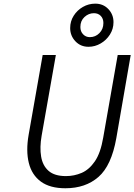

<svg xmlns="http://www.w3.org/2000/svg" viewBox="-20 -994 718 1026"><path d="M329.5 12Q247 12 198.5 -23.5Q150 -59 134 -123.2Q118 -187.5 133 -273.5L208 -700H278.5L202.5 -269Q191.5 -206 199.8 -157.2Q208 -108.5 239.8 -80.8Q271.5 -53 332.5 -53Q376.5 -53 416.5 -70.2Q456.5 -87.5 487 -132Q517.5 -176.5 531.5 -258.5L609 -700H678.5L601.5 -255.5Q575.5 -109 506.2 -48.5Q437 12 329.5 12ZM453 -744Q410.5 -744 382.8 -773.5Q355 -803 355 -844Q355 -880.5 373.8 -910Q392.5 -939.5 423 -957Q453.5 -974.5 489 -974.5Q531.5 -974.5 559 -945.5Q586.5 -916.5 586.5 -875.5Q586.5 -839.5 567.5 -809.5Q548.5 -779.5 518 -761.8Q487.5 -744 453 -744ZM460 -795.5Q490 -795.5 511.2 -817Q532.5 -838.5 532.5 -871Q532.5 -894.5 518.5 -909Q504.5 -923.5 482 -923.5Q453.5 -923.5 431.5 -903.2Q409.5 -883 409.5 -849.5Q409.5 -826 424 -810.8Q438.5 -795.5 460 -795.5Z"/></svg>

Font: Overpass Light
Style: Italic
Weight: 300
Italic angle: -10°
Designer: Delve Withrington, Dave Bailey, Thomas Jockin
Foundry: Delve Fonts LLC
Version: Version 4.000; ttfautohint (v1.8.3)